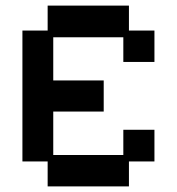

<svg xmlns="http://www.w3.org/2000/svg" viewBox="-20 -653 632 685"><path d="M150 12V-77H60V-544H150V-633H440V-544H531V-432H420V-520H170V-366H350V-255H170V-100H420V-190H531V-77H440V12Z"/></svg>

Font: Pixelify Sans Medium
Style: Regular
Weight: 500
Designer: Stefie Justprince
Foundry: Typecalism Foundryline
Version: Version 1.000;February 13, 2025;FontCreator 15.0.0.3015 64-b